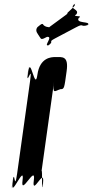

<svg xmlns="http://www.w3.org/2000/svg" viewBox="-20 -1159 543 1124"><path d="M215 -939C221 -929 224 -926 255 -943C294 -948 234 -888 262 -894C293 -911 234 -877 265 -894C300 -922 257 -910 302 -934C333 -951 392 -981 423 -998C475 -1026 446 -998 494 -1012C525 -1029 464 -998 495 -1015C511 -1035 420 -1020 441 -1054C472 -1071 396 -1058 427 -1075C449 -1107 381 -1104 415 -1134C446 -1151 382 -1117 413 -1134C441 -1136 359 -1075 374 -1080C405 -1097 235 -979 266 -996C284 -1003 258 -994 237 -1010C228 -1024 226 -1022 199 -1000C182 -977 202 -961 215 -939ZM303 -825C280 -825 213 -822 199 -722C185 -620 159 -834 146 -742C132 -642 158 -840 144 -740C129 -630 173 -802 156 -684L80 -141C63 -23 67 -195 52 -85C38 15 68 -184 54 -84C41 8 126 -205 112 -103C98 -3 192 -203 178 -103C164 -1 246 -193 231 -84C217 16 246 -185 232 -85C219 5 233 -223 221 -141L297 -684C285 -602 301 -627 334 -637C357 -637 356 -642 370 -742C383 -834 344 -825 303 -825Z"/></svg>

Font: Hussar Przerywany
Style: Obl
Weight: 400
Foundry: Cannot Into Space Fonts
Version: Version 0.982